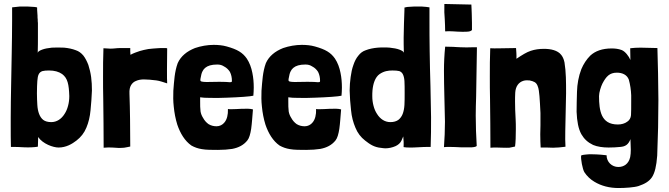

<svg xmlns="http://www.w3.org/2000/svg" viewBox="-20 -741 3369 967"><path d="M275 2C313 2 343 -16 365 -33C387 -50 404 -71 415 -98C426 -124 433 -153 436 -186C439 -219 442 -252 443 -285C443 -308 442 -331 439 -353C436 -375 431 -395 425 -414C418 -432 410 -448 400 -461C389 -474 377 -483 362 -488C344 -495 324 -499 303 -501C281 -502 260 -502 241 -501C222 -499 205 -496 192 -491C179 -486 171 -481 170 -475C171 -506 171 -532 171 -551V-598V-625C170 -631 170 -637 170 -643C169 -648 169 -655 169 -662L167 -692V-703C167 -704 163 -705 154 -706C145 -707 134 -707 121 -708H79L41 -704V-638C41 -583 40 -527 39 -472C38 -417 37 -362 36 -309C35 -255 34 -202 34 -151V-106C34 -70 34 -35 35 -1C56 -1 78 -1 103 1C128 2 150 1 170 -2C171 -3 171 -6 171 -9C171 -13 172 -29 172 -42V-51C196 -16 248 2 275 2ZM238 -126C221 -126 207 -130 198 -137C189 -144 182 -154 177 -167C172 -180 169 -195 168 -213C167 -230 166 -250 166 -271C166 -297 167 -318 168 -333C169 -348 171 -359 175 -367C179 -375 185 -380 194 -383C202 -385 213 -386 227 -386C254 -386 276 -380 293 -368C321 -347 327 -316 329 -257C329 -240 327 -224 323 -209C319 -193 313 -179 305 -167C297 -154 287 -144 276 -137C265 -130 252 -126 238 -126Z M576 4C586 4 596 4 605 3C614 2 625 -1 636 -3C636 -34 635 -127 635 -141C635 -165 633 -248 632 -269C631 -288 634 -302 640 -312C646 -322 654 -329 664 -333C677 -339 691 -341 705 -341C726 -341 740 -339 768 -336C784 -334 806 -326 822 -321C821 -330 821 -357 821 -391C821 -400 822 -474 822 -497C822 -499 813 -499 803 -499C792 -499 780 -499 772 -498C758 -497 743 -496 727 -494C711 -491 697 -488 684 -484C672 -480 651 -473 637 -465C637 -473 635 -491 636 -481V-499H586C567 -499 555 -496 536 -496C532 -496 503 -498 501 -498C499 -450 499 -402 499 -355C499 -317 499 -280 500 -243C501 -161 502 -79 502 3C518 2 532 1 544 2C555 3 566 3 576 4Z M1078 14C1104 14 1130 12 1149 9C1181 3 1207 -10 1226 -34C1235 -45 1241 -66 1245 -92C1249 -120 1251 -155 1254 -190C1241 -194 1219 -194 1196 -193C1178 -192 1160 -191 1145 -191C1138 -191 1133 -191 1128 -192C1129 -162 1123 -140 1111 -125C1101 -112 1086 -105 1071 -105C1057 -105 1043 -108 1030 -116C1019 -124 1010 -134 1003 -147C996 -158 992 -168 990 -180C988 -195 988 -211 988 -233V-251C998 -249 1016 -248 1039 -248C1064 -247 1094 -248 1123 -249C1182 -251 1242 -255 1256 -259C1257 -272 1258 -286 1258 -300C1258 -325 1256 -350 1251 -374C1246 -400 1237 -425 1223 -446C1202 -476 1176 -492 1122 -507C1101 -513 1078 -515 1056 -515C1025 -515 991 -509 962 -499C942 -491 924 -481 909 -468C895 -456 883 -441 875 -423C859 -379 857 -333 853 -284C852 -258 852 -231 855 -205C858 -173 864 -142 873 -113C888 -69 911 -31 944 -8C960 1 977 7 996 10C1017 14 1048 14 1078 14ZM1136 -327C1127 -328 1112 -329 1085 -329C1055 -329 1034 -328 1020 -328C1009 -328 1002 -329 997 -330C991 -331 989 -334 989 -338C989 -342 990 -346 991 -351C993 -362 995 -373 1000 -382C1003 -388 1007 -394 1013 -399C1026 -410 1045 -416 1074 -416C1089 -416 1098 -413 1109 -406C1121 -400 1131 -390 1138 -379C1145 -365 1148 -350 1148 -334C1148 -328 1147 -327 1136 -327Z M1522 14C1548 14 1574 12 1593 9C1625 3 1651 -10 1670 -34C1679 -45 1685 -66 1689 -92C1693 -120 1695 -155 1698 -190C1685 -194 1663 -194 1640 -193C1622 -192 1604 -191 1589 -191C1582 -191 1577 -191 1572 -192C1573 -162 1567 -140 1555 -125C1545 -112 1530 -105 1515 -105C1501 -105 1487 -108 1474 -116C1463 -124 1454 -134 1447 -147C1440 -158 1436 -168 1434 -180C1432 -195 1432 -211 1432 -233V-251C1442 -249 1460 -248 1483 -248C1508 -247 1538 -248 1567 -249C1626 -251 1686 -255 1700 -259C1701 -272 1702 -286 1702 -300C1702 -325 1700 -350 1695 -374C1690 -400 1681 -425 1667 -446C1646 -476 1620 -492 1566 -507C1545 -513 1522 -515 1500 -515C1469 -515 1435 -509 1406 -499C1386 -491 1368 -481 1353 -468C1339 -456 1327 -441 1319 -423C1303 -379 1301 -333 1297 -284C1296 -258 1296 -231 1299 -205C1302 -173 1308 -142 1317 -113C1332 -69 1355 -31 1388 -8C1404 1 1421 7 1440 10C1461 14 1492 14 1522 14ZM1580 -327C1571 -328 1556 -329 1529 -329C1499 -329 1478 -328 1464 -328C1453 -328 1446 -329 1441 -330C1435 -331 1433 -334 1433 -338C1433 -342 1434 -346 1435 -351C1437 -362 1439 -373 1444 -382C1447 -388 1451 -394 1457 -399C1470 -410 1489 -416 1518 -416C1533 -416 1542 -413 1553 -406C1565 -400 1575 -390 1582 -379C1589 -365 1592 -350 1592 -334C1592 -328 1591 -327 1580 -327Z M1921 6C1938 6 1956 2 1972 -5C1985 -11 1996 -20 2002 -33L2011 -54L2013 -25V-9C2013 -6 2012 -1 2013 0C2023 2 2034 2 2045 2C2057 2 2069 2 2081 1C2106 -1 2128 -1 2149 -1C2151 -50 2151 -100 2151 -151C2150 -202 2149 -254 2148 -308C2146 -364 2145 -425 2144 -484C2143 -540 2143 -594 2143 -638V-704C2132 -706 2120 -707 2105 -708H2064C2051 -707 2040 -707 2031 -706L2017 -703V-692C2016 -679 2013 -570 2013 -551C2013 -532 2013 -506 2014 -475C2013 -481 2005 -486 1992 -491C1979 -496 1962 -499 1943 -501C1934 -502 1924 -502 1913 -502C1903 -502 1893 -502 1882 -501C1860 -499 1840 -495 1822 -488C1807 -483 1795 -474 1785 -461C1774 -448 1766 -432 1760 -414C1753 -395 1749 -375 1746 -353C1743 -331 1741 -308 1741 -285C1742 -252 1744 -219 1748 -186C1751 -153 1759 -124 1770 -98C1781 -71 1797 -50 1819 -33C1841 -16 1863 1 1901 4C1907 5 1914 6 1921 6ZM1946 -126C1932 -126 1919 -130 1908 -137C1897 -144 1887 -154 1879 -167C1871 -179 1865 -193 1861 -209C1857 -224 1855 -240 1855 -257C1855 -266 1855 -276 1856 -286C1859 -319 1869 -352 1892 -368C1914 -383 1935 -386 1957 -386C1971 -386 1982 -385 1991 -383C1999 -380 2005 -375 2009 -367C2013 -359 2016 -348 2017 -333C2018 -318 2018 -297 2018 -271C2018 -250 2018 -230 2017 -213C2016 -195 2013 -180 2008 -167C2003 -154 1995 -144 1986 -137C1976 -130 1963 -126 1946 -126Z M2305 -581H2316C2324 -581 2332 -581 2339 -582C2348 -583 2354 -586 2357 -590V-625C2357 -662 2355 -685 2355 -697L2354 -718L2218 -721C2217 -690 2218 -665 2220 -644C2221 -623 2222 -602 2222 -583C2235 -584 2248 -584 2263 -583C2278 -582 2292 -581 2305 -581ZM2302 1H2356C2369 0 2378 -2 2381 -6C2378 -57 2376 -108 2376 -159C2376 -190 2377 -222 2378 -253L2382 -500V-503H2365C2344 -502 2314 -502 2299 -503C2284 -504 2272 -504 2263 -505C2263 -505 2222 -506 2222 -506C2222 -506 2222 -505 2222 -505C2218 -466 2216 -425 2216 -384C2216 -342 2217 -300 2218 -257L2221 -128C2221 -85 2219 -42 2216 0C2220 -1 2238 -1 2246 -1C2263 -1 2282 0 2302 1Z M2450 3C2461 2 2471 2 2480 2C2488 2 2531 4 2545 3C2553 2 2563 -1 2574 -3C2577 -23 2578 -57 2578 -91C2578 -108 2578 -125 2577 -140C2575 -176 2574 -202 2574 -229C2574 -244 2574 -258 2575 -275C2577 -307 2593 -327 2616 -334C2626 -337 2636 -337 2647 -336C2670 -331 2680 -326 2687 -310C2694 -295 2695 -275 2697 -257C2698 -246 2701 -198 2702 -172V-110C2702 -99 2701 -82 2701 -65C2701 -40 2702 -14 2703 2C2726 2 2747 2 2766 3C2784 3 2805 1 2828 -2C2827 -25 2826 -51 2827 -81C2828 -107 2830 -243 2831 -271C2831 -300 2831 -327 2830 -352C2829 -378 2827 -403 2823 -427C2819 -446 2813 -456 2807 -464C2789 -488 2753 -495 2720 -495C2696 -495 2674 -492 2653 -485C2632 -478 2611 -465 2581 -445C2582 -468 2580 -481 2579 -499C2539 -499 2465 -496 2449 -498C2447 -450 2447 -402 2447 -355C2447 -317 2447 -280 2448 -243C2449 -161 2450 -79 2450 3Z M3095 206C3128 206 3174 203 3196 196C3228 185 3249 173 3264 151C3278 129 3286 96 3290 43C3294 -53 3296 -147 3296 -238C3295 -329 3294 -416 3291 -499C3262 -499 3235 -501 3206 -501C3188 -501 3171 -500 3154 -498L3155 -439C3147 -458 3129 -482 3111 -489C3095 -495 3078 -497 3061 -497C3013 -497 2978 -484 2953 -461C2934 -442 2919 -419 2908 -393C2894 -357 2887 -317 2886 -279C2885 -243 2884 -209 2884 -178C2886 -129 2893 -92 2908 -65C2922 -41 2940 -24 2967 -11C2988 -2 3017 2 3045 2C3065 2 3086 1 3104 -1C3129 -3 3145 -12 3156 -42C3154 -42 3157 -15 3157 13C3157 26 3156 40 3154 50C3146 85 3122 100 3094 100C3062 100 3035 75 3035 41C3027 40 3017 39 3006 38C2992 37 2975 36 2960 36C2950 36 2941 36 2934 37C2923 38 2914 39 2907 42C2904 59 2914 111 2923 126C2936 146 2953 162 2973 174C3009 196 3051 206 3095 206ZM3092 -114C3048 -114 3025 -132 3012 -159C3000 -185 2997 -219 2997 -257C2997 -276 3007 -306 3014 -320C3033 -356 3050 -375 3087 -375C3115 -375 3138 -364 3147 -340C3154 -315 3158 -288 3159 -261V-229C3159 -202 3159 -173 3158 -161C3157 -147 3150 -135 3139 -128C3127 -119 3110 -114 3092 -114Z"/></svg>

Font: Londrina Solid CC
Style: CC
Weight: 400
Designer: Marcelo Magalhaes
Foundry: Tipos Pereira
Version: Version 1.003;FEAKit 1.0